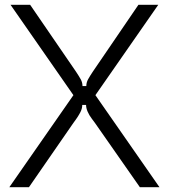

<svg xmlns="http://www.w3.org/2000/svg" viewBox="-20 -783 707 803"><path d="M19 0 287 -385 24 -763H106L298 -483Q310 -465 317.5 -451.5Q325 -438 325 -423H341Q341 -438 348.5 -451.5Q356 -465 368 -483L559 -763H642L379 -385L647 0H565L377 -269Q375 -272 364 -286.5Q353 -301 346.5 -316Q340 -331 340 -344H324Q324 -328 315 -311.5Q306 -295 297.5 -283.5Q289 -272 287 -269L101 0Z"/></svg>

Font: Open Sauce Sans Light
Style: Regular
Weight: 300
Designer: Alfredo Marco Pradil
Foundry: Creative Sauce Fz LLC
Version: Version 1.477